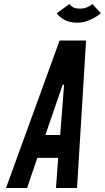

<svg xmlns="http://www.w3.org/2000/svg" viewBox="-20 -937 523 957"><path d="M483 -871C462 -854 439 -840 410 -831C397 -826 381 -824 363 -824C328 -824 303 -835 287 -847C277 -854 269 -862 263 -871L326 -917C339 -898 359 -894 378 -894C397 -894 410 -898 423 -905C429 -908 435 -912 440 -917ZM10 0 277 -735H409L364 0H259L270 -150H166L115 0ZM298 -496 299 -515H293L286 -496L206 -264H280Z"/></svg>

Font: League Gothic Italic
Style: Regular
Weight: 400
Designer: Tyler Finck
Foundry: The League of Moveable Type
Version: Version 1.001;PS 001.001;hotconv 1.0.56;makeotf.lib2.0.21325